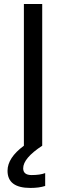

<svg xmlns="http://www.w3.org/2000/svg" viewBox="-20 -718 326 946"><path d="M97.7 0V-698.2H188V0Q94.2 61.5 94.2 111.3Q94.2 144.5 135.7 144.5Q177.2 144.5 202.6 134.8V198.2Q172.9 208 129.9 208Q17.1 208 17.1 123.5Q17.1 59.6 97.7 0Z"/></svg>

Font: Sansation
Style: Regular
Weight: 400
Designer: Bernd Montag
Version: Version 1.301